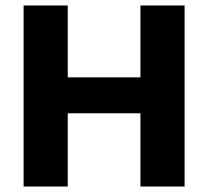

<svg xmlns="http://www.w3.org/2000/svg" viewBox="-20 -680 758 700"><path d="M492 0V-660H653V0ZM66 0V-660H227V0ZM166 -267V-398H559V-267Z"/></svg>

Font: Bricolage Grotesque 24pt ExtraBold
Style: Regular
Weight: 800
Designer: Mathieu Triay
Foundry: Atelier Triay
Version: Version 1.001;gftools[0.9.33.dev8+g029e19f]